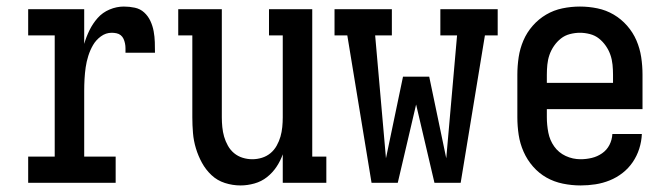

<svg xmlns="http://www.w3.org/2000/svg" viewBox="-20 -558 2040 586"><path d="M66 0V-80H147V-450H66V-530H237V-424Q243 -445 253 -465.5Q263 -486 278 -503Q293 -520 314.5 -529Q336 -538 358 -538Q375 -538 391.5 -534.5Q408 -531 420 -520Q432 -509 439 -494Q446 -479 449 -462.5Q452 -446 452.5 -429.5Q453 -413 453 -397H363Q363 -404 363 -411Q363 -418 361.5 -425.5Q360 -433 357 -439.5Q354 -446 348.5 -450.5Q343 -455 335.5 -456.5Q328 -458 321 -458Q303 -458 288 -447Q273 -436 264 -420.5Q255 -405 249.5 -387.5Q244 -370 241.5 -352.5Q239 -335 238 -317Q237 -299 237 -281V-80H333V0Z M714 8Q690 8 666.5 0.5Q643 -7 625.5 -23.5Q608 -40 596.5 -61Q585 -82 578 -105Q571 -128 569 -152Q567 -176 567 -200V-450H524V-530H657V-200Q657 -185 658.5 -170Q660 -155 664 -141Q668 -127 675.5 -113.5Q683 -100 694.5 -90.5Q706 -81 720.5 -76.5Q735 -72 750 -72Q765 -72 779.5 -76.5Q794 -81 805.5 -90.5Q817 -100 824.5 -113.5Q832 -127 836 -141Q840 -155 841.5 -170Q843 -185 843 -200V-450H801V-530H933V-80H976V0H843V-87Q836 -67 824 -49Q812 -31 795 -17.5Q778 -4 756.5 2Q735 8 714 8Z M1114 0 1040 -450H1001V-530H1176V-450H1125L1158 -75L1210 -324H1290L1342 -75L1375 -450H1324V-530H1499V-450H1460L1386 0H1306L1250 -239L1194 0Z M1752 8Q1725 8 1698 2.5Q1671 -3 1648 -16Q1625 -29 1607 -49.5Q1589 -70 1578 -95Q1567 -120 1563 -146.5Q1559 -173 1559 -200V-330Q1559 -357 1563 -383.5Q1567 -410 1577.5 -434.5Q1588 -459 1606 -479.5Q1624 -500 1647 -513.5Q1670 -527 1696.5 -532.5Q1723 -538 1750 -538Q1777 -538 1803.5 -532.5Q1830 -527 1853 -513.5Q1876 -500 1894 -479.5Q1912 -459 1922.5 -434.5Q1933 -410 1937 -383.5Q1941 -357 1941 -330V-225H1649V-200Q1649 -177 1653.5 -153.5Q1658 -130 1671.5 -111Q1685 -92 1706.5 -82Q1728 -72 1752 -72Q1769 -72 1786 -76Q1803 -80 1817.5 -90Q1832 -100 1840 -115.5Q1848 -131 1849 -149H1939Q1938 -126 1931 -104Q1924 -82 1911 -63Q1898 -44 1880 -30Q1862 -16 1841 -7.5Q1820 1 1797.5 4.5Q1775 8 1752 8ZM1649 -305H1851V-330Q1851 -345 1849.5 -360.5Q1848 -376 1843 -390.5Q1838 -405 1829 -418Q1820 -431 1808 -440.5Q1796 -450 1780.5 -454Q1765 -458 1750 -458Q1735 -458 1719.5 -454Q1704 -450 1692 -440.5Q1680 -431 1671 -418Q1662 -405 1657 -390.5Q1652 -376 1650.5 -360.5Q1649 -345 1649 -330Z"/></svg>

Font: Iosevka Slab Medium
Style: Regular
Weight: 500
Monospace: yes
Designer: Belleve Invis
Foundry: Belleve Invis
Version: Version 11.1.1; ttfautohint (v1.8.3)